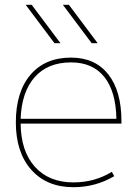

<svg xmlns="http://www.w3.org/2000/svg" viewBox="-20 -770 577 800"><path d="M207 -590 87 -750H112L232 -590ZM362 -590 242 -750H267L387 -590ZM66 -275H465Q463 -389 414.5 -449.5Q366 -510 276 -510Q179 -510 124.5 -448.5Q70 -387 66 -275ZM66 -255Q67 -140 125.5 -75Q184 -10 286 -10Q374 -10 446 -54L456 -36Q378 10 286 10Q175 10 110.5 -62.5Q46 -135 46 -260Q46 -387 107 -458.5Q168 -530 276 -530Q376 -530 431 -460.5Q486 -391 486 -265V-255Z"/></svg>

Font: M PLUS 1p Thin
Style: Regular
Weight: 250
Version: Version 1.062